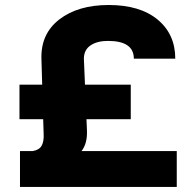

<svg xmlns="http://www.w3.org/2000/svg" viewBox="-20 -740 752 760"><path d="M57.1 -268.1V-404.8H147L144 -507.3Q141.1 -606.4 215.1 -663.3Q289.1 -720.2 410.2 -720.2Q534.2 -720.2 604 -662.4Q673.8 -604.5 673.8 -507.8H509.8Q509.8 -578.1 407.2 -578.1Q364.7 -578.1 338.4 -560.3Q312 -542.5 312 -507.3L316.4 -404.8H497.6V-268.1H322.3L324.2 -223.1Q326.2 -171.9 302.7 -142.1H679.7V0H59.1V-142.1H109.9Q135.7 -146.5 145 -163.6Q154.3 -180.7 152.8 -209.5L150.9 -268.1Z"/></svg>

Font: Bert Sans Black
Style: Regular
Weight: 900
Designer: Christian Robertson, Adam Twardoch, & Cristiano Sobral
Foundry: Google
Version: Version 12.135;January 10, 2020;FontCreator 12.0.0.2547 64-b